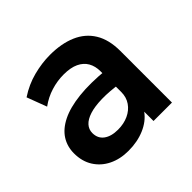

<svg xmlns="http://www.w3.org/2000/svg" viewBox="-135 -669 832 832"><g transform="rotate(-45 281.0 -252.5)"><path d="M213 15Q162 15 122.5 -4.5Q83 -24 60.5 -59.8Q38 -95.5 38 -144.5Q38 -186.5 59 -219.5Q80 -252.5 123.5 -274.2Q167 -296 234.8 -303.5Q302.5 -311 395.5 -301.5L397.5 -217Q336.5 -226.5 291 -225.5Q245.5 -224.5 215.8 -215Q186 -205.5 171.2 -189Q156.5 -172.5 156.5 -150.5Q156.5 -117.5 180.5 -99.8Q204.5 -82 246 -82Q281.5 -82 309.8 -95Q338 -108 354.5 -131.8Q371 -155.5 371 -188V-314.5Q371 -346 357.8 -369.2Q344.5 -392.5 317.5 -405.2Q290.5 -418 248 -418Q209 -418 170.8 -406.2Q132.5 -394.5 99 -370L64.5 -461.5Q112 -493 164.5 -506.5Q217 -520 266 -520Q336 -520 387.2 -498Q438.5 -476 466.2 -430.8Q494 -385.5 494 -316V0H381V-57Q356 -22.5 312 -3.8Q268 15 213 15Z"/></g></svg>

Font: Geologica Cursive Medium
Style: Regular
Weight: 500
Designer: Sindre Bremnes, Frode Helland
Foundry: Monokrom Skriftforlag AS
Version: Version 1.010;gftools[0.9.28]